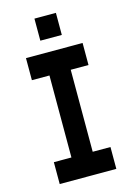

<svg xmlns="http://www.w3.org/2000/svg" viewBox="-124 -875 659 950"><g transform="rotate(-15 205.5 -399.5)"><path d="M60 12V-100H150V-520H60V-633H350V-520H259V-100H350V12ZM151 -698V-811H261V-698Z"/></g></svg>

Font: Pixelify Sans Medium
Style: Regular
Weight: 500
Designer: Stefie Justprince
Foundry: Typecalism Foundryline
Version: Version 1.000;February 13, 2025;FontCreator 15.0.0.3015 64-b